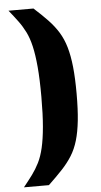

<svg xmlns="http://www.w3.org/2000/svg" viewBox="-60 -780 510 966"><g transform="rotate(-5 195.0 -297.0)"><path d="M21 149Q46 118 66 91Q86 64 101.5 33Q117 2 127 -41Q137 -84 142.5 -146Q148 -208 148 -297Q148 -386 142.5 -448Q137 -510 127 -553Q117 -596 101.5 -627Q86 -658 66 -685Q46 -712 21 -743H147Q187 -707 217 -675.5Q247 -644 268 -610Q289 -576 301.5 -533Q314 -490 320 -433Q326 -376 326 -297Q326 -218 320 -161.5Q314 -105 301.5 -62.5Q289 -20 268 13.5Q247 47 217 79Q187 111 147 149Z"/></g></svg>

Font: Saira SemiExpanded ExtraBold
Style: Regular
Weight: 800
Width: 6
Designer: Hector Gatti with collaboration of the Omnibus-Type team
Foundry: Omnibus-Type
Version: Version 1.101